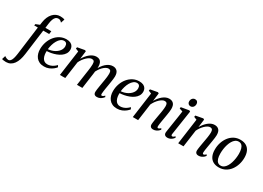

<svg xmlns="http://www.w3.org/2000/svg" viewBox="-136 -1814 4201 3065"><g transform="rotate(30 1965.0 -281.5)"><path d="M139 -591.5Q146.5 -641 164.2 -682Q182 -723 209 -752.8Q236 -782.5 270.2 -798.8Q304.5 -815 344.5 -815Q367 -815 387.5 -812Q408 -809 426 -801.5L402.5 -731.5Q393.5 -743.5 377 -755.8Q360.5 -768 336 -767.5Q309 -767.5 289.8 -750.5Q270.5 -733.5 258 -700.2Q245.5 -667 239.5 -618.5L229 -536H338L330.5 -480H221.5L160 -12.5Q152 48 135.8 96.5Q119.5 145 94.5 179.5Q69.5 214 35.2 232.8Q1 251.5 -43 252Q-67 252 -87.2 249Q-107.5 246 -121 242L-100.5 174.5Q-95.5 179.5 -83.5 186.5Q-71.5 193.5 -57 198.8Q-42.5 204 -31 204Q-7.5 204 8.8 186Q25 168 36 132.2Q47 96.5 54 43.5L122 -480H55L60.5 -507L130.5 -535Z M718 -91Q703.5 -70.5 674.2 -46.8Q645 -23 604.8 -6.2Q564.5 10.5 516 10.5Q465.5 10.5 429 -6.8Q392.5 -24 369.2 -54Q346 -84 335 -122.2Q324 -160.5 324.5 -202Q325 -271.5 346.8 -333.8Q368.5 -396 407.5 -443.8Q446.5 -491.5 499.2 -519Q552 -546.5 614 -546.5Q659.5 -546.5 689.5 -532Q719.5 -517.5 734.2 -492Q749 -466.5 749.5 -433.5Q749.5 -390 729 -356.5Q708.5 -323 674.2 -298.5Q640 -274 598.2 -258.2Q556.5 -242.5 513 -234.2Q469.5 -226 432 -225Q430 -192 435 -160Q440 -128 453 -102.2Q466 -76.5 488.5 -61.2Q511 -46 543.5 -46Q574 -46 601.5 -55.5Q629 -65 654 -82Q679 -99 700.5 -122ZM594.5 -506Q560 -506 532.2 -484Q504.5 -462 483.8 -426Q463 -390 450.2 -346.8Q437.5 -303.5 433 -260Q466 -262.5 498 -272Q530 -281.5 557.8 -297.5Q585.5 -313.5 606.8 -334.8Q628 -356 640 -381.8Q652 -407.5 652 -436.5Q651.5 -471 636.8 -488.5Q622 -506 594.5 -506Z M975 -533 957 -384.5Q975.5 -417 999 -446.2Q1022.5 -475.5 1050 -498Q1077.5 -520.5 1107.8 -533Q1138 -545.5 1169 -545.5Q1204.5 -545.5 1227.2 -531Q1250 -516.5 1261.2 -487.5Q1272.5 -458.5 1272 -414Q1272 -407.5 1271 -397.2Q1270 -387 1268.5 -374.5Q1267 -362 1265 -348.5L1251.5 -354.5Q1270 -397 1294.5 -432Q1319 -467 1347.8 -492.5Q1376.5 -518 1408 -531.8Q1439.5 -545.5 1472 -545.5Q1522 -545.5 1551 -514.5Q1580 -483.5 1580 -418Q1580 -398 1576.2 -368.2Q1572.5 -338.5 1567 -305.2Q1561.5 -272 1556.5 -240.5Q1551.5 -212 1546.5 -181.8Q1541.5 -151.5 1538 -124.2Q1534.5 -97 1533.5 -77.5Q1533 -61.5 1536.5 -54.2Q1540 -47 1548.5 -47Q1558.5 -47 1570.5 -53.8Q1582.5 -60.5 1598.5 -77L1610 -55Q1602.5 -44 1586 -28.8Q1569.5 -13.5 1545.5 -1.5Q1521.5 10.5 1490.5 10.5Q1470 10.5 1456.2 3.5Q1442.5 -3.5 1436 -17.2Q1429.5 -31 1430 -51Q1430 -68.5 1434 -97.5Q1438 -126.5 1443.8 -160.2Q1449.5 -194 1454.5 -226Q1460 -256.5 1465.2 -289.5Q1470.5 -322.5 1474.2 -353.2Q1478 -384 1477.5 -407.5Q1477.5 -446.5 1465.8 -461.8Q1454 -477 1427 -477Q1406.5 -477 1381.8 -463.2Q1357 -449.5 1332 -424.2Q1307 -399 1285 -364.5Q1263 -330 1247 -289L1266.5 -353.5Q1265 -334 1262.5 -312.2Q1260 -290.5 1257 -269Q1254 -247.5 1251 -227.5L1219.5 0H1120L1152.5 -224.5Q1157.5 -255.5 1162.2 -289Q1167 -322.5 1170 -353.2Q1173 -384 1173 -407Q1173 -447 1161.2 -462.2Q1149.5 -477.5 1120.5 -477.5Q1100 -477.5 1076.5 -464.5Q1053 -451.5 1029 -428.5Q1005 -405.5 983.8 -376.2Q962.5 -347 948 -314.5L904 0H805.5L871 -471L816.5 -493L822 -520L956 -544.5Z M2061.5 -91Q2047 -70.5 2017.8 -46.8Q1988.5 -23 1948.2 -6.2Q1908 10.5 1859.5 10.5Q1809 10.5 1772.5 -6.8Q1736 -24 1712.8 -54Q1689.5 -84 1678.5 -122.2Q1667.5 -160.5 1668 -202Q1668.5 -271.5 1690.2 -333.8Q1712 -396 1751 -443.8Q1790 -491.5 1842.8 -519Q1895.5 -546.5 1957.5 -546.5Q2003 -546.5 2033 -532Q2063 -517.5 2077.8 -492Q2092.5 -466.5 2093 -433.5Q2093 -390 2072.5 -356.5Q2052 -323 2017.8 -298.5Q1983.5 -274 1941.8 -258.2Q1900 -242.5 1856.5 -234.2Q1813 -226 1775.5 -225Q1773.5 -192 1778.5 -160Q1783.5 -128 1796.5 -102.2Q1809.5 -76.5 1832 -61.2Q1854.5 -46 1887 -46Q1917.5 -46 1945 -55.5Q1972.5 -65 1997.5 -82Q2022.5 -99 2044 -122ZM1938 -506Q1903.5 -506 1875.8 -484Q1848 -462 1827.2 -426Q1806.5 -390 1793.8 -346.8Q1781 -303.5 1776.5 -260Q1809.5 -262.5 1841.5 -272Q1873.5 -281.5 1901.2 -297.5Q1929 -313.5 1950.2 -334.8Q1971.5 -356 1983.5 -381.8Q1995.5 -407.5 1995.5 -436.5Q1995 -471 1980.2 -488.5Q1965.5 -506 1938 -506Z M2300.5 -384.5Q2319 -417.5 2342.2 -446.5Q2365.5 -475.5 2392.8 -498Q2420 -520.5 2449.5 -533Q2479 -545.5 2510.5 -545.5Q2561 -545.5 2589.5 -515.2Q2618 -485 2618 -418.5Q2618 -398 2614 -368Q2610 -338 2604.8 -304.8Q2599.5 -271.5 2594 -240.5Q2589.5 -212.5 2584 -182Q2578.5 -151.5 2574.8 -124Q2571 -96.5 2570 -77.5Q2570 -61.5 2574 -54.2Q2578 -47 2585.5 -47Q2595 -47 2606.5 -53Q2618 -59 2633 -73.5L2644 -51.5Q2637.5 -41 2621.2 -26.5Q2605 -12 2581.2 -0.8Q2557.5 10.5 2526.5 10.5Q2507 10.5 2493.2 3.5Q2479.5 -3.5 2472.5 -17.2Q2465.5 -31 2466 -51.5Q2466.5 -64.5 2469 -84Q2471.5 -103.5 2475.2 -127.2Q2479 -151 2483.5 -176Q2488 -201 2492 -224.5Q2496 -248 2500.5 -272.5Q2505 -297 2508.5 -321.2Q2512 -345.5 2514.2 -367.5Q2516.5 -389.5 2516.5 -407.5Q2516 -433.5 2511 -448.8Q2506 -464 2494.5 -470.8Q2483 -477.5 2463.5 -477.5Q2443.5 -477.5 2419.5 -464Q2395.5 -450.5 2371.8 -427.5Q2348 -404.5 2327 -375Q2306 -345.5 2291 -313L2247.5 0H2149.5L2214.5 -471L2160 -493L2165.5 -520L2299.5 -544.5L2319 -533Z M2790.5 10.5Q2770.5 10.5 2755.5 3.5Q2740.5 -3.5 2733 -18.2Q2725.5 -33 2728 -57Q2730 -72 2735 -104.5Q2740 -137 2746.8 -181Q2753.5 -225 2761.2 -275Q2769 -325 2776.8 -376Q2784.5 -427 2790.5 -472.5L2729 -493.5L2733.5 -519.5L2878 -544L2898 -532.5L2829.5 -81Q2826.5 -62.5 2832.2 -54.8Q2838 -47 2846.5 -47Q2856.5 -47 2867.5 -53Q2878.5 -59 2894.5 -76L2906 -53.5Q2898.5 -42.5 2882.5 -27.5Q2866.5 -12.5 2843.5 -1Q2820.5 10.5 2790.5 10.5ZM2858.5 -608.5Q2833.5 -608.5 2818 -625.2Q2802.5 -642 2803 -668Q2803.5 -702 2822.8 -723.2Q2842 -744.5 2872 -744.5Q2898.5 -744.5 2913.2 -727.8Q2928 -711 2927.5 -687Q2927.5 -652.5 2908.5 -630.5Q2889.5 -608.5 2858.5 -608.5Z M3137 -384.5Q3155.5 -417.5 3178.8 -446.5Q3202 -475.5 3229.2 -498Q3256.5 -520.5 3286 -533Q3315.5 -545.5 3347 -545.5Q3397.5 -545.5 3426 -515.2Q3454.5 -485 3454.5 -418.5Q3454.5 -398 3450.5 -368Q3446.5 -338 3441.2 -304.8Q3436 -271.5 3430.5 -240.5Q3426 -212.5 3420.5 -182Q3415 -151.5 3411.2 -124Q3407.5 -96.5 3406.5 -77.5Q3406.5 -61.5 3410.5 -54.2Q3414.5 -47 3422 -47Q3431.5 -47 3443 -53Q3454.5 -59 3469.5 -73.5L3480.5 -51.5Q3474 -41 3457.8 -26.5Q3441.5 -12 3417.8 -0.8Q3394 10.5 3363 10.5Q3343.5 10.5 3329.8 3.5Q3316 -3.5 3309 -17.2Q3302 -31 3302.5 -51.5Q3303 -64.5 3305.5 -84Q3308 -103.5 3311.8 -127.2Q3315.5 -151 3320 -176Q3324.5 -201 3328.5 -224.5Q3332.5 -248 3337 -272.5Q3341.5 -297 3345 -321.2Q3348.5 -345.5 3350.8 -367.5Q3353 -389.5 3353 -407.5Q3352.5 -433.5 3347.5 -448.8Q3342.5 -464 3331 -470.8Q3319.5 -477.5 3300 -477.5Q3280 -477.5 3256 -464Q3232 -450.5 3208.2 -427.5Q3184.5 -404.5 3163.5 -375Q3142.5 -345.5 3127.5 -313L3084 0H2986L3051 -471L2996.5 -493L3002 -520L3136 -544.5L3155.5 -533Z M3822 -546Q3886.5 -546 3930 -520.2Q3973.5 -494.5 3995.8 -445.8Q4018 -397 4018 -328Q4018 -263 3999 -202.2Q3980 -141.5 3943.8 -93.2Q3907.5 -45 3855.5 -17Q3803.5 11 3738.5 11Q3674.5 11 3630.8 -14.5Q3587 -40 3564.8 -88.5Q3542.5 -137 3542.5 -204.5Q3542 -270.5 3561.2 -331.8Q3580.5 -393 3617 -441.5Q3653.5 -490 3705.2 -518Q3757 -546 3822 -546ZM3812 -506Q3778.5 -506 3752.2 -487Q3726 -468 3706.8 -435.8Q3687.5 -403.5 3674.8 -363.2Q3662 -323 3656 -280Q3650 -237 3650 -196.5Q3650 -140 3661.8 -102.8Q3673.5 -65.5 3695.8 -47.2Q3718 -29 3749.5 -29Q3782.5 -29 3808.5 -47.8Q3834.5 -66.5 3853.8 -98.8Q3873 -131 3885.5 -171Q3898 -211 3904.2 -253.8Q3910.5 -296.5 3910.5 -336.5Q3910.5 -389 3900.2 -426.8Q3890 -464.5 3868.5 -485.2Q3847 -506 3812 -506Z"/></g></svg>

Font: Merriweather 72pt
Style: Italic
Weight: 400
Italic angle: -7.8°
Version: Version 2.101